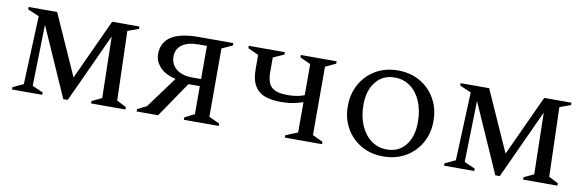

<svg xmlns="http://www.w3.org/2000/svg" viewBox="-45 -920 3888 1278"><g transform="rotate(10 1899.0 -280.5)"><path d="M56 0V-16L127 -49L146 -511L69 -544V-560H262L445 -150L634 -560H818V-544L744 -517L758 -49L822 -16V0H590V-16L657 -48L648 -463L433 4H403L197 -462L187 -48L260 -16V0Z M1043 0H898V-16L960 -47L1115 -258Q1043 -275 1007.5 -314.5Q972 -354 972 -401Q972 -479 1032.5 -519.5Q1093 -560 1221 -560H1453V-544L1381 -511V-49L1453 -16V0H1217V-16L1283 -50V-239H1206ZM1226 -287H1283V-511H1230Q1153 -511 1114.5 -482Q1076 -453 1076 -403Q1076 -352 1114.5 -319.5Q1153 -287 1226 -287Z M1900 0V-16L1981 -49V-254Q1951 -243 1913.5 -236Q1876 -229 1830 -229Q1769 -229 1724 -245Q1679 -261 1654 -302.5Q1629 -344 1629 -418V-511L1557 -544V-560H1801V-544L1728 -511V-415Q1728 -339 1760.5 -310.5Q1793 -282 1867 -282Q1895 -282 1924.5 -286Q1954 -290 1981 -301V-511L1909 -544V-560H2151V-544L2081 -511V-49L2151 -16V0Z M2565 10Q2481 10 2416 -27.5Q2351 -65 2313.5 -130.5Q2276 -196 2276 -280Q2276 -364 2313.5 -430Q2351 -496 2416 -533.5Q2481 -571 2565 -571Q2649 -571 2714.5 -533.5Q2780 -496 2817.5 -430Q2855 -364 2855 -280Q2855 -196 2817.5 -130.5Q2780 -65 2714.5 -27.5Q2649 10 2565 10ZM2581 -40Q2662 -40 2708 -99Q2754 -158 2754 -255Q2754 -334 2728.5 -394Q2703 -454 2657 -487.5Q2611 -521 2552 -521Q2472 -521 2424.5 -462.5Q2377 -404 2377 -308Q2377 -228 2403 -168Q2429 -108 2475 -74Q2521 -40 2581 -40Z M2976 0V-16L3047 -49L3066 -511L2989 -544V-560H3182L3365 -150L3554 -560H3738V-544L3664 -517L3678 -49L3742 -16V0H3510V-16L3577 -48L3568 -463L3353 4H3323L3117 -462L3107 -48L3180 -16V0Z"/></g></svg>

Font: Spectral SC Medium
Style: Regular
Weight: 500
Designer: Jean-Baptiste Levee
Foundry: Production Type
Version: Version 2.001